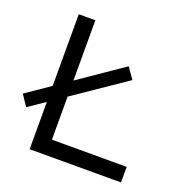

<svg xmlns="http://www.w3.org/2000/svg" viewBox="-154 -759 842 869"><g transform="rotate(20 267.5 -325.0)"><path d="M160 -650V-75H520V0H80V-650ZM373 -506 410 -453 0 -173 -35 -226Z"/></g></svg>

Font: Syne
Style: Regular
Weight: 400
Designer: Lucas Descroix
Foundry: Bonjour Monde
Version: Version 2.200